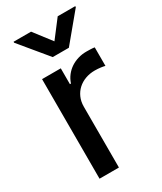

<svg xmlns="http://www.w3.org/2000/svg" viewBox="-193 -839 771 911"><g transform="rotate(-30 192.0 -383.5)"><path d="M174 -545.5V-458.8H179.7Q187.1 -481.5 201 -499.1Q214.8 -516.7 233.1 -528.8Q251.4 -540.8 273.1 -547.2Q294.7 -553.6 318.2 -553.6Q323.5 -553.6 329.7 -553.4Q335.9 -553.3 342.2 -553.1Q348.4 -552.9 353.9 -552.4Q359.4 -551.8 363.3 -551.1V-449.6Q360.1 -450.6 354.2 -451.7Q348.4 -452.8 340.9 -453.8Q333.5 -454.9 324.9 -455.4Q316.4 -456 307.9 -456Q280.5 -456 256.7 -447.3Q233 -438.6 215.4 -422.6Q197.8 -406.6 187.7 -383.9Q177.6 -361.2 177.6 -333.1V0H71.4V-545.5ZM43 -761.4V-766.7H138.8L212 -671.5L284.8 -766.7H381V-761.4L256 -610.8H167.6Z"/></g></svg>

Font: Inter P Medium
Style: Regular
Weight: 500
Designer: Rasmus Andersson
Foundry: rsms
Version: Version 3.018;git-588b23468